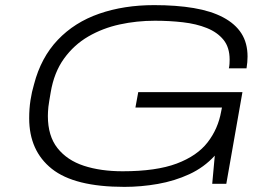

<svg xmlns="http://www.w3.org/2000/svg" viewBox="-20 -718 1056 750"><path d="M466 12Q271 12 182.5 -58.5Q94 -129 94 -256Q94 -293 99 -326Q104 -359 113 -389Q140 -493 205.5 -562Q271 -631 367.5 -664.5Q464 -698 582 -698Q669 -698 737 -686.5Q805 -675 852 -650Q899 -625 923 -587.5Q947 -550 947 -497Q947 -487 946 -475Q945 -463 943 -451H874Q876 -460 876.5 -469Q877 -478 877 -485Q877 -533 853 -562.5Q829 -592 788 -608.5Q747 -625 694.5 -631Q642 -637 585 -637Q514 -637 447.5 -622.5Q381 -608 325 -575.5Q269 -543 230 -489Q191 -435 178 -357Q175 -338 172.5 -324.5Q170 -311 169 -300.5Q168 -290 167.5 -281.5Q167 -273 167 -265Q167 -187 204.5 -139.5Q242 -92 307.5 -70.5Q373 -49 459 -49Q590 -49 670 -79Q750 -109 791 -162Q832 -215 844 -283L847 -298H509L520 -358H927L864 0H809L819 -110Q777 -64 719.5 -37.5Q662 -11 596.5 0.5Q531 12 466 12Z"/></svg>

Font: Archivo Expanded ExtraLight
Style: Italic
Weight: 250
Width: 7
Italic angle: -10°
Designer: Hector Gatti
Foundry: Omnibus-Type
Version: Version 2.001